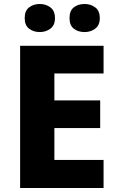

<svg xmlns="http://www.w3.org/2000/svg" viewBox="-20 -944 590 964"><path d="M500 0H81V-714H500V-575H253V-440H483V-301H253V-141H500ZM104 -853Q104 -890 126 -907Q148 -924 180 -924Q210 -924 233 -907Q256 -890 256 -853Q256 -817 233 -800Q210 -783 180 -783Q148 -783 126 -800Q104 -817 104 -853ZM329 -853Q329 -890 350.5 -907Q372 -924 405 -924Q435 -924 458 -907Q481 -890 481 -853Q481 -817 458 -800Q435 -783 405 -783Q372 -783 350.5 -800Q329 -817 329 -853Z"/></svg>

Font: Noto Sans Meetei Mayek ExtraBold
Style: Regular
Weight: 800
Designer: Monotype Design Team and Neelakash Kshetrimayum
Foundry: Monotype Imaging Inc.
Version: Version 2.002; ttfautohint (v1.8.4.7-5d5b)